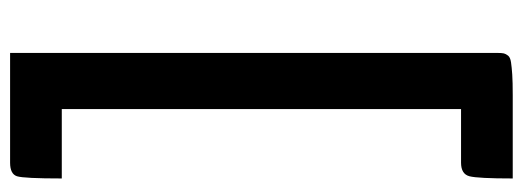

<svg xmlns="http://www.w3.org/2000/svg" viewBox="-356 -506 1061 390"><g transform="rotate(90 175.0 -310.5)"><path d="M342 -821Q342 -750 337.5 -733Q333 -716 310 -716H201V95H342Q342 172 337.5 186Q333 200 310 200H87V-789Q87 -799 88 -803Q89 -807 92.5 -811.5Q96 -816 106 -817.5Q116 -819 131 -820Q146 -821 173 -821Z"/></g></svg>

Font: Yanone Kaffeesatz Bold
Style: Regular
Weight: 700
Designer: Yanone (Cyrillic: Daniel Pouzeot)
Foundry: Yanone
Version: Version 1.003;PS 001.003;hotconv 1.0.88;makeotf.lib2.5.64775